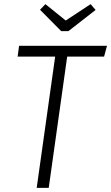

<svg xmlns="http://www.w3.org/2000/svg" viewBox="-20 -906 536 926"><path d="M496 -685 482 -633H304L215 0H157L246 -633H65L72 -685ZM417 -886 441 -858 310 -756H275L173 -859L199 -886L297 -807Z"/></svg>

Font: Fira Sans Condensed Light
Style: Italic
Weight: 300
Width: 3
Italic angle: -8°
Designer: Carrois Corporate & Edenspiekermann AG
Foundry: Carrois Corporate GbR & Edenspiekermann AG
Version: Version 4.203